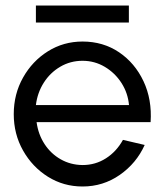

<svg xmlns="http://www.w3.org/2000/svg" viewBox="-20 -665 598 698"><path d="M280 13Q211 13 154.2 -22.5Q97.5 -58 63.8 -117.8Q30 -177.5 30 -250Q30 -323 63.8 -383Q97.5 -443 154.2 -478.5Q211 -514 280 -514Q355 -514 412.8 -475Q470.5 -436 501.8 -369.5Q533 -303 527.5 -221H113Q119 -176.5 142 -141.2Q165 -106 200.8 -85.8Q236.5 -65.5 280 -65Q327 -65 365.2 -89.5Q403.5 -114 427 -156.5L506 -138Q476 -71.5 415.5 -29.2Q355 13 280 13ZM110.5 -283H449Q445 -327 421.5 -363.5Q398 -400 361 -422Q324 -444 280 -444Q236 -444 199.2 -422.5Q162.5 -401 139.2 -364.5Q116 -328 110.5 -283ZM110.5 -645H448.5V-583H110.5Z"/></svg>

Font: Urbanist
Style: Regular
Weight: 400
Designer: Corey Hu
Foundry: Corey Hu
Version: Version 1.330; ttfautohint (v1.8.4.7-5d5b)